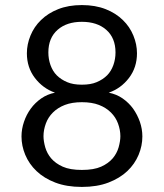

<svg xmlns="http://www.w3.org/2000/svg" viewBox="-20 -718 640 750"><path d="M195.8 -4.9Q152.3 -21.5 122.6 -49.8Q93.8 -77.1 78.6 -113.3Q64 -148.4 64 -185.1Q64 -213.9 73.7 -242.2Q83 -270 100.1 -293.5Q116.7 -316.4 141.1 -333.5Q165 -350.1 194.8 -356Q147.5 -372.6 116.2 -413.6Q85 -454.6 85 -509.8Q85 -544.9 99.1 -579.1Q113.3 -613.8 140.1 -639.6Q167.5 -666.5 207 -682.1Q247.1 -698.2 299.8 -698.2Q352.5 -698.2 393.1 -682.1Q432.6 -666.5 460 -639.6Q486.8 -613.8 501 -579.1Q515.1 -544.9 515.1 -509.8Q515.1 -454.6 483.9 -413.6Q452.6 -372.6 404.8 -356Q435.1 -350.1 459 -333.5Q483.4 -316.4 500 -293.5Q516.6 -270 526.4 -242.2Q536.1 -213.9 536.1 -185.1Q536.1 -148.4 521.5 -113.3Q506.3 -77.1 477.5 -49.8Q448.2 -22 403.8 -4.9Q359.4 12.2 299.8 12.2Q240.2 12.2 195.8 -4.9ZM431.2 -513.2Q431.2 -569.8 395 -601.6Q359.4 -632.8 299.8 -632.8Q240.7 -632.8 205.1 -601.6Q168.9 -569.8 168.9 -513.2Q168.9 -487.3 177.2 -463.9Q186 -439.5 201.7 -423.8Q218.3 -407.2 242.7 -397Q265.6 -387.2 299.8 -387.2Q334.5 -387.2 357.4 -397Q381.8 -407.2 398.4 -423.8Q414.1 -439.5 422.9 -463.9Q431.2 -487.3 431.2 -513.2ZM299.8 -54.2Q346.7 -54.2 375 -66.9Q403.3 -79.6 420.4 -99.6Q436.5 -118.7 443.4 -142.6Q450.2 -167 450.2 -186Q450.2 -210.4 440.9 -235.8Q432.1 -259.8 413.6 -278.3Q394.5 -297.4 366.7 -308.1Q338.9 -318.8 299.8 -318.8Q261.2 -318.8 233.4 -308.1Q205.6 -297.4 186.5 -278.3Q168 -259.8 159.2 -235.8Q149.9 -210.4 149.9 -186Q149.9 -167 156.7 -142.6Q163.6 -118.7 179.7 -99.6Q196.8 -79.6 225.1 -66.9Q253.4 -54.2 299.8 -54.2Z"/></svg>

Font: Post Grotesk Regular
Style: Regular
Weight: 500
Version: 0.900; ttfautohint (v0.96) -l 8 -r 50 -G 200 -x 14 -w "gGD" 